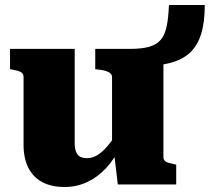

<svg xmlns="http://www.w3.org/2000/svg" viewBox="-20 -736 837 766"><path d="M278 -541V-164Q278 -145 283 -131.5Q288 -118 298.5 -111.5Q309 -105 327 -105Q348 -105 367.5 -116.5Q387 -128 407 -151Q427 -174 447 -207L459 -151Q437 -101 402.5 -64.5Q368 -28 326.5 -9Q285 10 238 10Q186 10 149.5 -9Q113 -28 93.5 -66Q74 -104 74 -158V-428Q74 -442 64 -448Q54 -454 31 -458L20 -460V-541ZM499 -541Q546 -541 575.5 -549.5Q605 -558 621.5 -577.5Q638 -597 645 -631Q652 -665 654 -716H797Q797 -646 782 -599Q767 -552 736.5 -524.5Q706 -497 657.5 -484.5Q609 -472 540 -472L632 -512V-110Q632 -101 636.5 -95.5Q641 -90 651 -87Q661 -84 675 -81L683 -79V0H450L435 -126L427 -132V-428Q427 -442 412 -449Q397 -456 375 -458L360 -460V-541Z"/></svg>

Font: Roboto Serif ExtraBold
Style: Regular
Weight: 800
Designer: Greg Gazdowicz
Foundry: Commercial Type
Version: Version 1.008